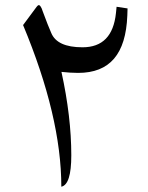

<svg xmlns="http://www.w3.org/2000/svg" viewBox="-20 -724 571 743"><path d="M217.8 -445.8C240.7 -443.4 262.2 -441.9 282.2 -441.9C405.3 -441.9 466.8 -515.1 472.7 -663.6L473.6 -691.4L431.2 -697.8L428.7 -673.3C419.4 -585 376.5 -541 299.3 -541C233.4 -541 193.4 -559.6 178.2 -596.7C170.4 -613.8 159.7 -641.6 145.5 -679.7C143.6 -685.1 142.1 -689.5 141.1 -691.9C138.7 -697.3 134.3 -704.1 130.9 -704.1C129.4 -704.1 127 -704.6 121.1 -696.8L69.3 -627C168 -390.6 217.3 -182.1 217.3 -1.5C243.2 -6.8 255.9 -47.4 255.9 -123C255.9 -222.2 243.2 -330.1 217.8 -445.8Z"/></svg>

Font: Parastoo
Style: Regular
Weight: 400
Foundry: Saber Rastikerdar (saber.rastikerdar@gmail.com)
Version: Version 2.0.1